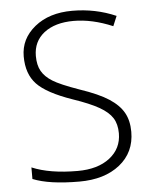

<svg xmlns="http://www.w3.org/2000/svg" viewBox="-51 -718 609 769"><g transform="rotate(-5 254.0 -333.0)"><path d="M461.6 -171.4Q461.6 -89 400.2 -39.9Q338.7 9.1 237.6 9.1Q116.3 9.1 50.6 -17.7V-64.2Q122.3 -33.9 234.1 -33.9Q315.5 -33.9 363.5 -71.3Q411.5 -108.7 411.5 -169.9Q411.5 -206.8 395.9 -231.5Q380.2 -256.3 343.5 -277.3Q306.9 -298.3 238.6 -321.5Q136.5 -356.9 97.6 -397.9Q58.6 -438.8 58.6 -509.6Q58.6 -580.4 116.8 -627.7Q174.9 -674.9 267.9 -674.9Q361 -674.9 443.4 -639L426.7 -599.1Q344.3 -634 269.7 -634Q195.1 -634 150.7 -599.6Q107.2 -565.2 107.2 -507.1Q107.2 -470.2 120.8 -446.2Q134.5 -422.1 164.1 -403.7Q193.6 -385.2 269.5 -358.4Q345.8 -332.7 385.7 -306.6Q425.7 -280.6 443.6 -248.7Q461.6 -216.9 461.6 -171.4Z"/></g></svg>

Font: Khula Light
Style: Regular
Weight: 300
Designer: Erin McLaughlin, Steve Matteson
Version: Version 1.002;PS 1.0;hotconv 1.0.72;makeotf.lib2.5.5900; ttf